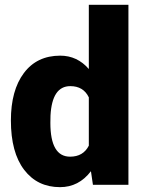

<svg xmlns="http://www.w3.org/2000/svg" viewBox="-20 -770 602 800"><path d="M25.4 -268.1Q25.4 -393.6 79.6 -465.8Q133.8 -538.1 231 -538.1Q301.8 -538.1 350.1 -482.4V-750H515.1V0H367.2L358.9 -56.6Q308.1 9.8 230 9.8Q135.7 9.8 80.6 -62.5Q25.4 -134.8 25.4 -268.1ZM189.9 -257.8Q189.9 -117.2 272 -117.2Q326.7 -117.2 350.1 -163.1V-364.3Q327.6 -411.1 272.9 -411.1Q196.8 -411.1 190.4 -288.1Z"/></svg>

Font: Roboto
Style: Regular
Weight: 900
Designer: Google
Version: Version 2.001171; 2014